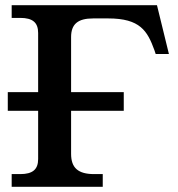

<svg xmlns="http://www.w3.org/2000/svg" viewBox="-20 -720 685 740"><path d="M254 -127V-293H457V-365H254V-577C254 -627 280 -649 339 -649H397C520 -649 548 -601 575 -527L580 -512H631L585 -700H25V-651H58C106 -651 127 -633 127 -593V-365H10V-293H127V-107C127 -67 106 -49 58 -49H25V0H376V-49H343C281 -49 254 -73 254 -127Z"/></svg>

Font: LT Superior Serif Semibold
Style: Regular
Weight: 600
Designer: Daniel Lyons
Foundry: LyonsType
Version: Version 2.120;FEAKit 1.0